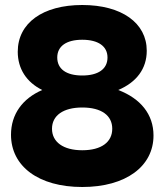

<svg xmlns="http://www.w3.org/2000/svg" viewBox="-20 -734 658 768"><path d="M309 14C484 14 594 -69 594 -192C594 -277 542 -340 453 -374C526 -405 567 -459 567 -531C567 -642 467 -714 309 -714C151 -714 51 -642 51 -527C51 -459 86 -405 149 -374C70 -340 24 -277 24 -195C24 -69 134 14 309 14ZM309 -432C245 -432 209 -458 209 -504C209 -549 245 -575 309 -575C373 -575 410 -549 410 -504C410 -458 373 -432 309 -432ZM309 -133C233 -133 188 -166 188 -219C188 -272 233 -304 309 -304C386 -304 429 -272 429 -219C429 -166 386 -133 309 -133Z"/></svg>

Font: Fixel Display ExtraBold
Style: Regular
Weight: 800
Designer: AlfaBravo + MacPaw
Foundry: Kyrylo Tkachov, Marchela Mozhyna, Serhii Makarenko, Maria Weinstein, Zakhar Kryvoshyya
Version: Version 1.211